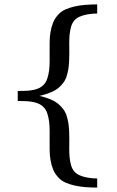

<svg xmlns="http://www.w3.org/2000/svg" viewBox="-20 -724 528 867"><path d="M418.9 123Q392.6 123 366.7 121.1Q340.8 119.1 317.9 114Q294.9 108.9 276.1 100.6Q257.3 92.3 245.1 79.1Q228 61.5 219.7 40.8Q211.4 20 207.8 -2.9Q204.1 -25.9 204.1 -49.8V-135.7Q204.1 -155.8 201.7 -175.3Q199.2 -194.8 193.4 -212.4Q187.5 -230 175.8 -241.2Q167 -250 155.8 -255.1Q144.5 -260.3 130.6 -263.2Q116.7 -266.1 99.4 -267.1Q82 -268.1 60.1 -268.1V-313Q82 -313 99.4 -314Q116.7 -314.9 130.6 -317.9Q144.5 -320.8 155.8 -325.9Q167 -331.1 175.8 -339.8Q187.5 -351.1 193.4 -368.7Q199.2 -386.2 201.7 -405.8Q204.1 -425.3 204.1 -445.3V-530.8Q204.1 -555.2 207.8 -577.9Q211.4 -600.6 219.7 -621.6Q228 -642.6 245.1 -660.2Q257.3 -673.3 276.1 -681.6Q294.9 -689.9 317.9 -695.1Q340.8 -700.2 366.7 -702.1Q392.6 -704.1 418.9 -704.1V-663.1Q412.6 -663.1 399.4 -662.1Q386.2 -661.1 370.8 -658.2Q355.5 -655.3 340.8 -649.2Q326.2 -643.1 316.9 -632.8Q306.6 -621.6 301.5 -605Q296.4 -588.4 294.4 -568.6Q292.5 -548.8 292.7 -527.3Q293 -505.9 293 -484.9Q293 -467.8 292.2 -449Q291.5 -430.2 288.6 -411.9Q285.6 -393.6 280 -377.2Q274.4 -360.8 264.2 -348.1Q244.1 -322.3 216.6 -310.1Q189 -297.9 158.2 -291Q189 -284.2 216.6 -271.5Q244.1 -258.8 264.2 -232.9Q274.4 -220.2 280 -203.9Q285.6 -187.5 288.6 -169.2Q291.5 -150.9 292.2 -132.1Q293 -113.3 293 -96.2Q293 -75.2 292.7 -53.7Q292.5 -32.2 294.4 -12.5Q296.4 7.3 301.5 23.9Q306.6 40.5 316.9 51.8Q326.2 62 340.8 68.1Q355.5 74.2 370.8 77.1Q386.2 80.1 399.4 81.1Q412.6 82 418.9 82Z"/></svg>

Font: Charis SIL Phon
Style: Regular
Weight: 400
Foundry: SIL International
Version: Version 5.000